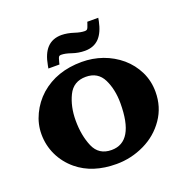

<svg xmlns="http://www.w3.org/2000/svg" viewBox="-123 -789 882 908"><g transform="rotate(-20 318.5 -335.0)"><path d="M427.2 -259.8Q427.2 -328.1 401.9 -380.4Q376 -432.6 315.4 -432.6Q252.9 -432.6 226.6 -378.4Q200.2 -324.2 200.2 -254.4Q200.2 -179.2 224.6 -122.1Q249 -65.4 313 -65.4Q427.2 -65.4 427.2 -259.8ZM116.2 -58.1Q72.8 -94.2 49.3 -143.6Q25.9 -192.9 25.9 -248.5Q25.9 -300.3 48.8 -348.1Q71.8 -396.5 111.8 -432.6Q194.8 -505.4 321.3 -505.4Q375.5 -505.4 425.8 -487.8Q476.1 -469.7 516.1 -436Q555.7 -401.9 578.6 -355.5Q601.6 -308.6 601.6 -253.4Q601.6 -177.7 561 -118.7Q520 -59.1 453.6 -27.3Q386.7 4.9 312.5 4.9Q192.4 4.9 116.2 -58.1ZM163.1 -529.8 166 -545.4Q175.8 -600.6 201.7 -628.4Q229 -657.7 275.4 -657.7Q304.7 -657.2 337.4 -646.5Q365.7 -637.2 386.2 -637.2Q393.6 -637.2 397.5 -640.6Q402.3 -645 408.7 -665.5L411.6 -674.8H466.8L463.9 -658.7Q453.1 -605.5 427.7 -578.1Q400.4 -549.3 355 -549.3Q322.3 -549.3 290 -560.5Q261.7 -570.3 241.2 -570.3Q234.4 -570.3 231 -566.9Q226.6 -562.5 221.2 -540L218.8 -529.8Z"/></g></svg>

Font: inglobal
Style: Bold
Weight: 700
Designer: Andrey Kochetov, Denis Davydov, Evgeny Yurtaev
Foundry: inglobal.ru
Version: Version 1.00 September 25, 2014, initial release